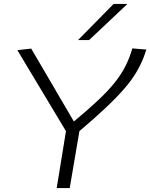

<svg xmlns="http://www.w3.org/2000/svg" viewBox="-20 -952 761 972"><path d="M267 0 314 -288 68 -698 138 -706 354 -337Q425 -396 473.5 -441.5Q522 -487 553 -524.5Q584 -562 603.5 -596Q623 -630 636 -665Q640 -676 643.5 -686Q647 -696 650 -707L721 -701Q718 -691 714 -681Q710 -671 707 -661Q692 -623 669.5 -585Q647 -547 610 -504Q573 -461 517.5 -408.5Q462 -356 382 -288L333 0ZM375 -749 555 -932H625L431 -749Z"/></svg>

Font: Georama Expanded Light
Style: Italic
Weight: 300
Width: 7
Italic angle: -9°
Designer: Jean-Baptiste Levee
Foundry: Production Type
Version: Version 1.000